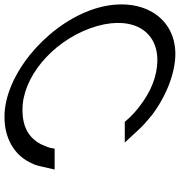

<svg xmlns="http://www.w3.org/2000/svg" viewBox="-132 -787 800 854"><g transform="rotate(90 268.0 -360.0)"><path d="M498.5 -183 502.1 -203H595.1L581.3 -143C577.6 -123 569.6 -104 561.2 -89C527.5 -23 454.7 21 359.4 20C180.4 20 -36.5 -156 -112.8 -360C-187.6 -563 -98.5 -739 80.1 -740C167.1 -740 272.6 -698 357.9 -632L358.3 -631C378.2 -615 401.6 -595 420.3 -574L475.1 -515H383.1L364.3 -536C349.8 -551 334.6 -565 317.8 -578C248.9 -632 180 -659 109.6 -660C-33.4 -660 -95.2 -532 -32.8 -360C31 -187 188.2 -59 329.9 -60C405.9 -60 453.5 -88 482 -141C488.5 -156 494.7 -169 498.5 -183Z"/></g></svg>

Font: Nordica Plus
Style: NordicaClassicLightOpObl
Weight: 300
Version: Version 1.01